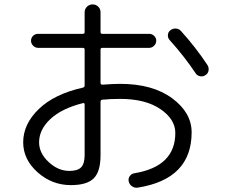

<svg xmlns="http://www.w3.org/2000/svg" viewBox="-20 -823 1040 885"><path d="M362.3 -347.7Q264.6 -323.2 212.4 -274.4Q160.2 -225.6 160.2 -167Q160.2 -117.2 204.1 -76.2Q248 -35.2 299.8 -35.2Q337.9 -35.2 354 -51.8Q370.1 -68.4 370.1 -108.4V-340.8Q370.1 -349.6 362.3 -347.7ZM306.6 30.3Q219.7 30.3 153.3 -28.8Q86.9 -87.9 86.9 -167Q86.9 -251 158.7 -320.3Q230.5 -389.6 361.3 -418.9Q370.1 -420.9 370.1 -428.7V-594.7Q370.1 -602.5 361.3 -602.5H155.3Q142.6 -602.5 132.8 -612.3Q123 -622.1 123 -635.3Q123 -648.4 132.3 -657.7Q141.6 -667 155.3 -667H361.3Q370.1 -667 370.1 -674.8V-766.6Q370.1 -781.2 380.9 -792Q391.6 -802.7 406.7 -802.7Q421.9 -802.7 432.6 -792.5Q443.4 -782.2 443.4 -766.6V-674.8Q443.4 -667 452.1 -667H668Q680.7 -667 690.4 -657.7Q700.2 -648.4 700.2 -635.3Q700.2 -622.1 690.4 -612.3Q680.7 -602.5 668 -602.5H452.1Q443.4 -602.5 443.4 -594.7V-441.4Q443.4 -433.6 451.2 -432.6Q502.9 -436.5 533.2 -436.5Q683.6 -436.5 773.4 -370.1Q863.3 -303.7 863.3 -212.9Q863.3 2.9 614.3 42Q600.6 43.9 588.4 35.6Q576.2 27.3 573.2 12.7Q570.3 0 578.1 -11.2Q585.9 -22.5 599.6 -24.4Q788.1 -55.7 788.1 -210Q788.1 -273.4 719.2 -320.3Q650.4 -367.2 533.2 -367.2Q486.3 -367.2 451.2 -363.3Q443.4 -363.3 443.4 -352.5V-107.4Q443.4 -32.2 412.1 -1Q380.9 30.3 306.6 30.3ZM814.5 -679.7Q880.9 -606.4 935.5 -524.4Q943.4 -512.7 941.4 -498.5Q939.5 -484.4 926.8 -476.6Q916 -468.8 901.9 -471.7Q887.7 -474.6 880.9 -486.3Q831.1 -561.5 761.7 -638.7Q752.9 -648.4 753.9 -662.1Q754.9 -675.8 765.6 -683.6Q776.4 -692.4 791 -691.4Q805.7 -690.4 814.5 -679.7Z"/></svg>

Font: Rounded Mgen+ 1m regular
Style: Regular
Weight: 400
Designer: [Source Han Sans]
Ryoko NISHIZUKA  (kana & ideographs); Paul D. Hunt (Latin, Greek & Cyrillic); Wenlong ZHANG  (bopomofo
Version: Version 1.059.20150602